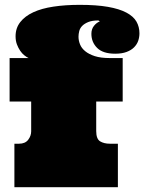

<svg xmlns="http://www.w3.org/2000/svg" viewBox="-20 -780 601 800"><path d="M99.1 -538.1Q90.8 -542 81.3 -549.6Q71.8 -557.1 64 -568.6Q56.2 -580.1 50.5 -595Q44.9 -609.9 44.9 -628.9Q44.9 -663.1 64.5 -688Q84 -712.9 118.9 -729Q153.8 -745.1 202.9 -752.4Q252 -759.8 312 -759.8Q381.8 -759.8 429.4 -751.5Q477.1 -743.2 506.6 -727.5Q536.1 -711.9 548.6 -689.9Q561 -668 561 -641.1Q561 -625 555.9 -610.1Q550.8 -595.2 538.8 -583Q526.9 -570.8 507.3 -563.5Q487.8 -556.2 460 -556.2Q409.2 -556.2 385 -580.1Q360.8 -604 360.8 -639.2Q360.8 -659.2 371.8 -672.6Q382.8 -686 396 -690.9L390.1 -694.8Q363.8 -694.8 347.4 -688Q331.1 -681.2 322 -671.6Q313 -662.1 310.1 -650.1Q307.1 -638.2 307.1 -627Q307.1 -610.8 313.5 -595Q319.8 -579.1 335 -566.7Q350.1 -554.2 375 -546.1Q399.9 -538.1 437 -538.1H491.2V-356.9H380.9V-233.9Q380.9 -201.2 397 -191.2Q413.1 -181.2 438 -181.2H471.2V0H40V-181.2H59.1Q85 -181.2 97.4 -197.5Q109.9 -213.9 109.9 -232.9V-356.9H20V-538.1Z"/></svg>

Font: Ultra
Style: Regular
Weight: 400
Designer: Astigmatic (AOETI)
Foundry: Astigmatic (AOETI)
Version: Version 1.001